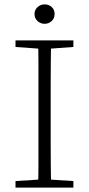

<svg xmlns="http://www.w3.org/2000/svg" viewBox="-20 -859 408 879"><path d="M51 0V-30L175 -38H193L316 -30V0ZM154 0Q156 -51 156 -102Q156 -153 156 -205.5Q156 -258 156 -309V-365Q156 -417 156 -468.5Q156 -520 156 -571.5Q156 -623 154 -674H214Q213 -623 212.5 -571.5Q212 -520 212 -468.5Q212 -417 212 -365V-309Q212 -258 212 -206Q212 -154 212.5 -102.5Q213 -51 214 0ZM51 -644V-674H316V-644L193 -635H175ZM184 -750Q166 -750 152 -762.5Q138 -775 138 -795Q138 -814 152 -826.5Q166 -839 184 -839Q203 -839 216.5 -827Q230 -815 230 -795Q230 -775 216.5 -762.5Q203 -750 184 -750Z"/></svg>

Font: Source Serif 4 18pt Light
Style: Regular
Weight: 300
Designer: Frank Grießhammer
Foundry: Adobe Systems Incorporated
Version: Version 4.004;hotconv 1.0.116;makeotfexe 2.5.65601